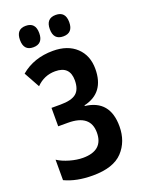

<svg xmlns="http://www.w3.org/2000/svg" viewBox="-168 -987 813 1077"><g transform="rotate(-20 238.0 -449.0)"><path d="M305 -780Q363 -780 363 -844Q363 -908 305 -908Q247 -908 247 -844Q247 -780 305 -780ZM126 -780Q184 -780 184 -844Q184 -908 126 -908Q69 -908 69 -844Q69 -780 126 -780ZM221 -724Q107 -724 29 -658L81 -564Q128 -612 194 -612Q281 -612 281 -527Q281 -473 253 -449.5Q225 -426 159 -426H105V-316H163Q297 -316 297 -209Q297 -102 176 -102Q140 -102 98 -114Q56 -126 27 -145V-23Q96 10 194 10Q317 10 372.5 -49Q428 -108 428 -199Q428 -355 284 -372V-376Q411 -405 411 -548Q411 -628 360 -676Q309 -724 221 -724Z"/></g></svg>

Font: Noto Sans UI Condensed
Style: Bold
Weight: 700
Width: 3
Designer: Monotype Design Team
Foundry: Monotype Imaging Inc.
Version: 1.001